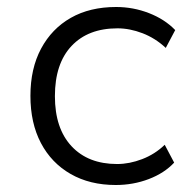

<svg xmlns="http://www.w3.org/2000/svg" viewBox="-20 -521 551 549"><path d="M311 8Q237 8 182 -23.5Q127 -55 97 -112Q67 -169 67 -247Q67 -325 97.5 -382Q128 -439 182.5 -470Q237 -501 312 -501Q361 -501 406 -483.5Q451 -466 481 -435L454 -384Q424 -412 387.5 -426Q351 -440 316 -440Q232 -440 184.5 -389.5Q137 -339 137 -246Q137 -154 184.5 -103Q232 -52 315 -52Q350 -52 386.5 -66Q423 -80 451 -107L478 -56Q450 -26 405.5 -9Q361 8 311 8Z"/></svg>

Font: Nunito Sans 8pt Light
Style: Regular
Weight: 300
Version: Version 3.101;gftools[0.9.27]